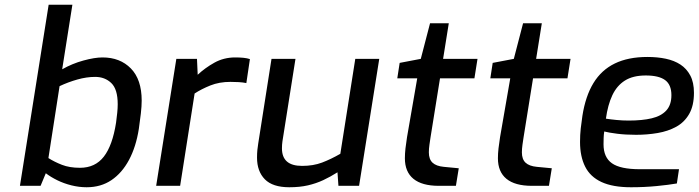

<svg xmlns="http://www.w3.org/2000/svg" viewBox="-20 -783 2944 809"><path d="M345 6Q313 6 281 -2Q249 -10 221.5 -23.5Q194 -37 173 -53L151 0H64L185 -763H285L242 -491Q284 -515 331.5 -528Q379 -541 412 -541Q486 -541 531.5 -494.5Q577 -448 577 -359Q577 -336 573.5 -305Q570 -274 565 -240Q553 -164 523.5 -109Q494 -54 449.5 -24Q405 6 345 6ZM317 -76Q381 -76 417.5 -123Q454 -170 469 -266Q472 -289 474 -308Q476 -327 476 -344Q476 -407 449 -433Q422 -459 381 -459Q345 -459 306 -448Q267 -437 231 -420L184 -117Q209 -101 241 -88.5Q273 -76 317 -76Z M638 0 723 -535H810L813 -468Q844 -497 883.5 -519Q923 -541 971 -541Q990 -541 1005.5 -539.5Q1021 -538 1033 -534L1018 -433Q1003 -436 986 -437Q969 -438 951 -438Q904 -438 866.5 -423Q829 -408 800 -389L739 0Z M1199 6Q1129 6 1096 -27.5Q1063 -61 1063 -119Q1063 -137 1064.5 -151.5Q1066 -166 1068 -178L1124 -535H1225L1170 -187Q1169 -180 1168.5 -173Q1168 -166 1168 -158Q1168 -121 1189 -102.5Q1210 -84 1253 -84Q1300 -84 1337 -98Q1374 -112 1414 -135L1477 -535H1578L1493 0H1406L1402 -57Q1372 -38 1342 -24Q1312 -10 1277.5 -2Q1243 6 1199 6Z M1829 0Q1758 0 1722 -29.5Q1686 -59 1686 -116Q1686 -136 1688.5 -158Q1691 -180 1695 -205L1738 -453H1654L1664 -518L1753 -535L1792 -685H1871L1847 -535H1992L1979 -453H1834L1794 -204Q1792 -191 1789.5 -173.5Q1787 -156 1787 -141Q1787 -112 1802.5 -97.5Q1818 -83 1850 -80L1913 -74L1901 0Z M2221 0Q2150 0 2114 -29.5Q2078 -59 2078 -116Q2078 -136 2080.5 -158Q2083 -180 2087 -205L2130 -453H2046L2056 -518L2145 -535L2184 -685H2263L2239 -535H2384L2371 -453H2226L2186 -204Q2184 -191 2181.5 -173.5Q2179 -156 2179 -141Q2179 -112 2194.5 -97.5Q2210 -83 2242 -80L2305 -74L2293 0Z M2639 6Q2562 6 2514.5 -16Q2467 -38 2445.5 -81Q2424 -124 2424 -185Q2424 -215 2427 -242Q2430 -269 2434 -295Q2447 -378 2480.5 -433Q2514 -488 2570.5 -515.5Q2627 -543 2708 -543Q2750 -543 2785.5 -535.5Q2821 -528 2847 -511Q2873 -494 2888.5 -465Q2904 -436 2904 -392Q2904 -338 2884 -303Q2864 -268 2829.5 -249Q2795 -230 2751 -222.5Q2707 -215 2660 -215Q2616 -215 2580.5 -219.5Q2545 -224 2526 -229Q2524 -216 2523.5 -202Q2523 -188 2523 -175Q2523 -120 2558.5 -95Q2594 -70 2676 -70H2841L2832 -10Q2798 -4 2746.5 1Q2695 6 2639 6ZM2629 -275Q2686 -275 2726 -284.5Q2766 -294 2787.5 -317.5Q2809 -341 2809 -382Q2809 -426 2782.5 -445.5Q2756 -465 2701 -465Q2647 -465 2613 -443.5Q2579 -422 2560 -381.5Q2541 -341 2533 -283Q2552 -280 2577.5 -277.5Q2603 -275 2629 -275Z"/></svg>

Font: Exo Thin Medium
Style: Italic
Weight: 500
Italic angle: -9°
Version: Version 2.000